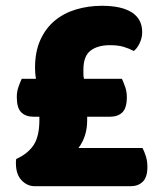

<svg xmlns="http://www.w3.org/2000/svg" viewBox="-20 -643 544 663"><path d="M104 -371Q101 -390 101 -409Q101 -465 119.5 -505.5Q138 -546 169.5 -572Q201 -598 243 -610.5Q285 -623 332 -623Q400 -623 435.5 -600Q471 -577 471 -532Q471 -512 462 -493.5Q453 -475 442 -467Q425 -476 406 -481.5Q387 -487 360 -487Q317 -487 292.5 -468Q268 -449 268 -403Q268 -395 268 -387Q268 -379 270 -371H401Q406 -360 412 -343.5Q418 -327 418 -308Q418 -270 402.5 -255Q387 -240 361 -240H281V-227Q281 -172 251 -132H472Q478 -121 483.5 -104Q489 -87 489 -67Q489 -31 473 -15.5Q457 0 431 0H100Q74 0 54.5 -20.5Q35 -41 35 -79Q35 -84 35 -86.5Q35 -89 36 -94Q76 -112 96 -142Q116 -172 116 -229V-240H95Q69 -240 53.5 -255Q38 -270 38 -308Q38 -327 44 -343.5Q50 -360 55 -371Z"/></svg>

Font: Baloo Chettan
Style: Regular
Weight: 400
Designer: Maithili Shingre and Ek Type
Foundry: Ek Type
Version: Version 1.443;PS 1.000;hotconv 16.6.51;makeotf.lib2.5.65220;